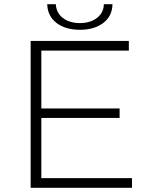

<svg xmlns="http://www.w3.org/2000/svg" viewBox="-20 -895 693 915"><path d="M171 -378H550V-333H171ZM177 -46H609V0H126V-700H594V-654H177ZM361 -753Q292 -753 249.5 -785.5Q207 -818 205 -875H246Q248 -834 279.5 -809.5Q311 -785 361 -785Q410 -785 442 -809.5Q474 -834 475 -875H516Q515 -818 472 -785.5Q429 -753 361 -753Z"/></svg>

Font: Modern
Style: Regular
Weight: 300
Designer: Julieta Ulanovsky
Foundry: Julieta Ulanovsky
Version: Version 8.000